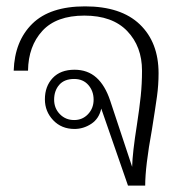

<svg xmlns="http://www.w3.org/2000/svg" viewBox="-20 -583 574 603"><path d="M298 -242Q291 -210 266.5 -194Q242 -178 214 -178Q173 -178 147 -205.5Q121 -233 121 -271Q121 -312 145.5 -338Q170 -364 214 -364Q255 -364 282.5 -339.5Q310 -315 326 -267L395 -59Q396 -103 410 -191Q418 -243 422 -281.5Q426 -320 426 -361Q426 -437 379.5 -485.5Q333 -534 245 -534Q157 -534 113 -486Q69 -438 68 -361H23Q26 -454 81.5 -508.5Q137 -563 247 -563Q360 -563 419 -506.5Q478 -450 478 -353Q478 -316 473 -280Q468 -244 457 -175Q436 -60 436 0H382ZM274 -270Q274 -297 257.5 -316Q241 -335 213 -335Q182 -335 166 -316.5Q150 -298 150 -270Q150 -243 168 -224.5Q186 -206 213 -206Q239 -206 256.5 -224.5Q274 -243 274 -270Z"/></svg>

Font: Taviraj ExtraLight
Style: Regular
Weight: 275
Designer: Katatrad Team
Foundry: CadsonDemak
Version: Version 1.001